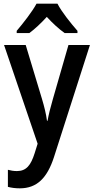

<svg xmlns="http://www.w3.org/2000/svg" viewBox="-20 -786 512 1046"><path d="M293 -766H179C156 -723 106 -659 71 -618V-606H140C169 -627 203 -659 235 -694C267 -659 301 -628 332 -606H402V-618C366 -659 316 -721 293 -766ZM2 -541 185 -3 169 48C148 115 123 146 72 146C55 146 37 143 23 139V232C42 237 63 240 88 240C181 240 237 184 274 70L470 -541H353L268 -246C255 -202 245 -161 239 -128H236C231 -166 221 -206 209 -246L120 -541Z"/></svg>

Font: Noto Sans UI SemiCondensed Medium
Style: Regular
Weight: 500
Width: 4
Designer: Monotype Design Team
Foundry: Monotype Imaging Inc.
Version: Version 1.901